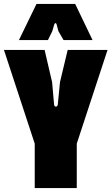

<svg xmlns="http://www.w3.org/2000/svg" viewBox="-20 -953 565 973"><path d="M156 0H369V-225L525 -700H323L284 -537L273 -424C271 -408 255 -409 254 -424L244 -537L206 -700H0L156 -225ZM76 -750H223L245 -795L255 -829C258 -838 265 -838 267 -829L276 -795L302 -750H449L361 -933H165Z"/></svg>

Font: Finlandica Black
Style: Regular
Weight: 900
Designer: Niklas Ekholm, Juho Hiilivirta, Jaakko Suomalainen
Foundry: Helsinki Type Studio
Version: Version 2.000;Glyphs 3.2 (3202)